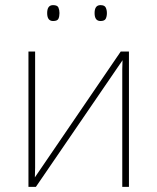

<svg xmlns="http://www.w3.org/2000/svg" viewBox="-20 -729 614 749"><path d="M117 -528H91V0H120L458 -494Q457 -472 457 -459.5Q457 -447 457 -426V0H483V-528H451L116 -37Q117 -60 117 -74.5Q117 -89 117 -114ZM349 -678Q349 -647 372 -647Q388 -647 392.5 -656Q397 -665 397 -678Q397 -690 392.5 -699.5Q388 -709 372 -709Q349 -709 349 -678ZM164 -678Q164 -647 187 -647Q204 -647 208 -656Q212 -665 212 -678Q212 -690 208 -699.5Q204 -709 187 -709Q164 -709 164 -678Z"/></svg>

Font: Noto Sans UI Thin
Style: Regular
Weight: 250
Designer: Monotype Design Team
Foundry: Monotype Imaging Inc.
Version: Version 1.901